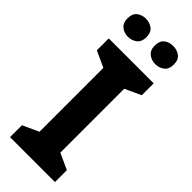

<svg xmlns="http://www.w3.org/2000/svg" viewBox="-297 -951 982 982"><g transform="rotate(45 194.5 -460.0)"><path d="M357 0H32V-86L119 -126V-588L32 -628V-714H357V-628L270 -588V-126L357 -86ZM27 -854Q27 -889 47 -904.5Q67 -920 95 -920Q123 -920 143.5 -904.5Q164 -889 164 -854Q164 -821 143.5 -805Q123 -789 95 -789Q67 -789 47 -805.5Q27 -822 27 -854ZM224 -854Q224 -889 244 -904.5Q264 -920 293 -920Q321 -920 341.5 -904.5Q362 -889 362 -854Q362 -821 341.5 -805Q321 -789 293 -789Q265 -789 244.5 -805.5Q224 -822 224 -854Z"/></g></svg>

Font: Noto Sans Thai
Style: Bold
Weight: 700
Designer: Monotype Design Team
Foundry: Monotype Imaging Inc.
Version: Version 2.001